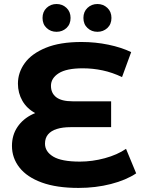

<svg xmlns="http://www.w3.org/2000/svg" viewBox="-20 -920 707 952"><path d="M369.5 11.8Q260.5 11.8 187.2 -15Q113.8 -41.8 76.6 -89.2Q39.3 -136.6 39.3 -196.6Q39.3 -250.4 66.8 -290.8Q94.3 -331.2 142.2 -353.9Q190.2 -376.6 250.3 -376.6L255.3 -336.6Q197 -336.6 155 -359.1Q113.1 -381.6 91 -420.2Q68.9 -458.8 68.9 -505.2Q68.9 -560.4 102.8 -607.2Q136.6 -654 206.8 -682.9Q276.9 -711.8 384.1 -711.8Q452.8 -711.8 517.4 -698.4Q582 -685 630.4 -661.6L585.1 -537.8Q536.9 -560.8 488.6 -571Q440.3 -581.3 390.1 -581.3Q309.8 -581.3 271.2 -556.8Q232.7 -532.3 232.7 -494.5Q232.7 -458 259 -437.8Q285.4 -417.7 339.9 -417.7H531V-289.5H329.9Q290.3 -289.5 261.8 -280.5Q233.3 -271.5 218.2 -253.5Q203.1 -235.4 203.1 -207.7Q203.1 -168.1 244.2 -143.4Q285.4 -118.7 376.1 -118.7Q437.7 -118.7 499.5 -135.5Q561.3 -152.2 604.9 -182L655.2 -60.5Q605.6 -27.1 530 -7.6Q454.3 11.8 369.5 11.8ZM463.1 -762.3Q434.1 -762.3 413.9 -781.1Q393.6 -800 393.6 -831Q393.6 -861.9 413.9 -881Q434.1 -900.1 463.1 -900.1Q492 -900.1 512.3 -881Q532.6 -861.9 532.6 -831Q532.6 -800 512.3 -781.1Q492 -762.3 463.1 -762.3ZM260.4 -762.3Q231.4 -762.3 211.2 -781.1Q190.9 -800 190.9 -831Q190.9 -861.9 211.2 -881Q231.4 -900.1 260.4 -900.1Q289.3 -900.1 309.6 -881Q329.9 -861.9 329.9 -831Q329.9 -800 309.6 -781.1Q289.3 -762.3 260.4 -762.3Z"/></svg>

Font: Montserrat Alternates Thin
Style: Regular
Weight: 100
Designer: Julieta Ulanovsky
Foundry: Julieta Ulanovsky
Version: Version 9.000